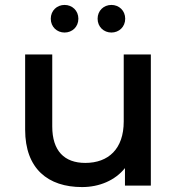

<svg xmlns="http://www.w3.org/2000/svg" viewBox="-20 -753 719 779"><path d="M313 6C383 6 447 -21 487 -71V0H592V-532H482V-260C482 -149 420 -92 326 -92C241 -92 192 -141 192 -240V-532H82V-227C82 -68 175 6 313 6ZM432 -621C463 -621 488 -644 488 -677C488 -710 463 -733 432 -733C401 -733 376 -710 376 -677C376 -644 401 -621 432 -621ZM242 -621C273 -621 298 -644 298 -677C298 -710 273 -733 242 -733C211 -733 186 -710 186 -677C186 -644 211 -621 242 -621Z"/></svg>

Font: Montserrat-Alt1 SemBd
Style: Regular
Weight: 600
Designer: Differentunic
Foundry: Differentunic
Version: Version 7.222